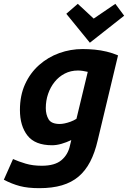

<svg xmlns="http://www.w3.org/2000/svg" viewBox="-61 -794 668 1002"><path d="M144 188Q84 188 42.5 177Q1 166 -41 144L7 36Q36 49 73 60Q110 71 157 71Q225 71 259.5 42Q294 13 304 -34L311 -63Q286 -51 260 -43.5Q234 -36 211 -36Q122 -36 82.5 -86.5Q43 -137 43 -220Q43 -296 70 -355Q97 -414 143.5 -455Q190 -496 248.5 -517Q307 -538 370 -538Q401 -538 433 -535Q465 -532 496 -524.5Q527 -517 555 -505L449 -62Q434 3 409.5 50Q385 97 349 127.5Q313 158 262.5 173Q212 188 144 188ZM251 -147Q262 -147 276.5 -150Q291 -153 307.5 -159Q324 -165 338 -174L397 -419Q384 -422 371 -424Q358 -426 346 -426Q308 -426 277 -410Q246 -394 224 -366.5Q202 -339 190 -304Q178 -269 178 -230Q178 -196 192.5 -171.5Q207 -147 251 -147ZM408 -571 285 -722 345 -774 428 -697 541 -774 587 -712Z"/></svg>

Font: Ubuntu Sans Mono
Style: Italic
Weight: 400
Italic angle: -13.5°
Monospace: yes
Designer: Dalton Maag Ltd
Foundry: Dalton Maag Ltd
Version: Version 1.006